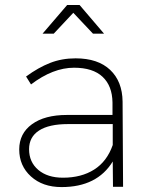

<svg xmlns="http://www.w3.org/2000/svg" viewBox="-20 -759 607 780"><path d="M277.8 -707 198.2 -622.1H152.8L252.9 -738.8H303.2L402.8 -622.1H357.9ZM480 0H439L438 -103Q374.5 1 230 1Q153.3 1 105.7 -42.2Q58.1 -85.4 58.1 -151.9Q58.1 -216.8 109.9 -254.4Q161.6 -292 252 -292H437V-342.8Q436 -410.2 396.7 -447Q357.4 -483.9 280.8 -483.9Q195.3 -483.9 106 -416L85.9 -448.2Q136.2 -484.9 183.6 -503.4Q231 -522 287.1 -522Q377.9 -522 427.5 -475.1Q477.1 -428.2 478 -346.2ZM235.8 -37.1Q310.5 -37.1 362.5 -70.1Q414.6 -103 438 -169.9V-254.9H255.9Q179.2 -254.9 138.7 -228.8Q98.1 -202.6 98.1 -152.8Q98.1 -100.6 135.5 -68.8Q172.9 -37.1 235.8 -37.1Z"/></svg>

Font: Montserrat-Arabic ExtraLight
Style: Regular
Weight: 275
Designer: Mohamed Gaber
Foundry: Kief Type Foundry
Version: Version 5.008;PS 005.008;hotconv 1.0.88;makeotf.lib2.5.64775